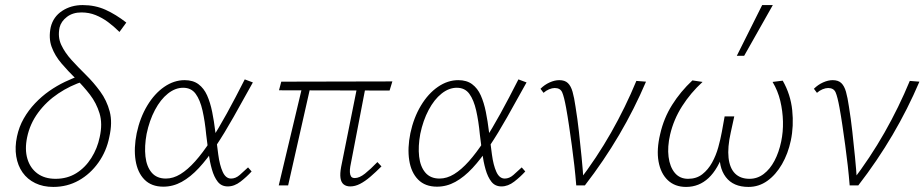

<svg xmlns="http://www.w3.org/2000/svg" viewBox="-20 -731 3645 757"><path d="M190 6Q150 6 119 -9Q88 -24 69 -51Q50 -78 44 -114.5Q38 -151 47 -193Q55 -231 73.5 -263.5Q92 -296 118 -323.5Q144 -351 174 -372Q204 -393 236.5 -408.5Q269 -424 299 -434L311 -411Q257 -394 210 -362.5Q163 -331 130.5 -287Q98 -243 87 -190Q77 -142 88 -105Q99 -68 127.5 -47Q156 -26 199 -26Q245 -26 280.5 -48Q316 -70 340 -108Q364 -146 373 -190Q385 -243 372.5 -284Q360 -325 334.5 -358Q309 -391 278.5 -421Q248 -451 222 -481.5Q196 -512 183.5 -546.5Q171 -581 180 -624Q190 -665 225 -688Q260 -711 306 -711Q355 -711 396 -692.5Q437 -674 478 -642L451 -605Q429 -627 406 -644Q383 -661 357 -671.5Q331 -682 301 -682Q267 -682 244 -664.5Q221 -647 215 -623Q207 -585 221.5 -554Q236 -523 262.5 -494Q289 -465 319 -435.5Q349 -406 375 -370.5Q401 -335 412.5 -291.5Q424 -248 411 -191Q400 -135 368 -90Q336 -45 290.5 -19.5Q245 6 190 6Z M624 5Q577 5 549.5 -23Q522 -51 514.5 -99Q507 -147 519 -206Q532 -267 560.5 -314.5Q589 -362 627.5 -388.5Q666 -415 708 -415Q741 -415 762.5 -399Q784 -383 796.5 -355Q809 -327 816.5 -290Q824 -253 829 -211Q835 -164 840.5 -122Q846 -80 858 -53.5Q870 -27 891 -27Q909 -27 925 -41Q941 -55 958 -71L972 -55Q953 -34 928.5 -15Q904 4 878 4Q853 4 838.5 -14.5Q824 -33 815.5 -63Q807 -93 802 -129Q797 -165 793 -200Q788 -253 778.5 -295Q769 -337 751.5 -361Q734 -385 702 -385Q671 -385 642 -362Q613 -339 591 -297.5Q569 -256 558 -203Q549 -154 553.5 -114Q558 -74 578 -50.5Q598 -27 634 -27Q663 -27 691.5 -44.5Q720 -62 749.5 -95Q779 -128 810 -175.5Q841 -223 874.5 -284Q908 -345 945 -418L977 -406Q936 -332 900.5 -269Q865 -206 831 -155Q797 -104 764 -68.5Q731 -33 696.5 -14Q662 5 624 5Z M1361 4Q1345 4 1335 -4Q1325 -12 1322.5 -29Q1320 -46 1325 -73L1392 -407H1425L1361 -74Q1359 -62 1359.5 -52Q1360 -42 1364 -35.5Q1368 -29 1379 -29Q1397 -29 1419 -46.5Q1441 -64 1468 -92L1484 -75Q1461 -52 1440 -34Q1419 -16 1399.5 -6Q1380 4 1361 4ZM1079 0 1176 -407H1208L1116 0ZM1516 -374 1080 -375 1089 -409 1527 -410Z M1703 5Q1656 5 1628.5 -23Q1601 -51 1593.5 -99Q1586 -147 1598 -206Q1611 -267 1639.5 -314.5Q1668 -362 1706.5 -388.5Q1745 -415 1787 -415Q1820 -415 1841.5 -399Q1863 -383 1875.5 -355Q1888 -327 1895.5 -290Q1903 -253 1908 -211Q1914 -164 1919.5 -122Q1925 -80 1937 -53.5Q1949 -27 1970 -27Q1988 -27 2004 -41Q2020 -55 2037 -71L2051 -55Q2032 -34 2007.5 -15Q1983 4 1957 4Q1932 4 1917.5 -14.5Q1903 -33 1894.5 -63Q1886 -93 1881 -129Q1876 -165 1872 -200Q1867 -253 1857.5 -295Q1848 -337 1830.5 -361Q1813 -385 1781 -385Q1750 -385 1721 -362Q1692 -339 1670 -297.5Q1648 -256 1637 -203Q1628 -154 1632.5 -114Q1637 -74 1657 -50.5Q1677 -27 1713 -27Q1742 -27 1770.5 -44.5Q1799 -62 1828.5 -95Q1858 -128 1889 -175.5Q1920 -223 1953.5 -284Q1987 -345 2024 -418L2056 -406Q2015 -332 1979.5 -269Q1944 -206 1910 -155Q1876 -104 1843 -68.5Q1810 -33 1775.5 -14Q1741 5 1703 5Z M2252 0Q2249 -38 2244.5 -78Q2240 -118 2234.5 -158Q2229 -198 2223.5 -235.5Q2218 -273 2212 -306Q2204 -350 2196.5 -367Q2189 -384 2167 -384Q2157 -384 2145 -379Q2133 -374 2123 -365L2111 -381Q2127 -397 2147 -406Q2167 -415 2185 -415Q2207 -415 2219 -403.5Q2231 -392 2237.5 -369Q2244 -346 2249 -311Q2257 -262 2262.5 -212Q2268 -162 2273 -112Q2278 -62 2281 -13L2261 -15Q2333 -109 2389.5 -208.5Q2446 -308 2489 -412L2527 -409Q2481 -301 2421 -199Q2361 -97 2286 0Z M2685 6Q2641 6 2613 -20.5Q2585 -47 2576.5 -94Q2568 -141 2583 -203Q2597 -265 2630 -317.5Q2663 -370 2710 -414L2750 -408Q2703 -365 2669.5 -312.5Q2636 -260 2622 -200Q2611 -152 2616 -112.5Q2621 -73 2640.5 -49.5Q2660 -26 2693 -26Q2726 -26 2749 -44Q2772 -62 2787.5 -90Q2803 -118 2812 -150.5Q2821 -183 2826 -211L2837 -272H2875L2861 -208Q2848 -150 2852.5 -109Q2857 -68 2878 -47Q2899 -26 2935 -26Q2966 -26 2991 -45Q3016 -64 3033.5 -97Q3051 -130 3060 -173Q3068 -211 3067 -252Q3066 -293 3056.5 -333Q3047 -373 3026 -408L3066 -413Q3097 -359 3103.5 -296.5Q3110 -234 3098 -177Q3087 -125 3063 -83.5Q3039 -42 3005.5 -18Q2972 6 2931 6Q2871 6 2841.5 -33Q2812 -72 2818 -138L2835 -135Q2811 -64 2773.5 -29Q2736 6 2685 6ZM2885 -511 2985 -711H3027L2914 -511Z M3330 0Q3327 -38 3322.5 -78Q3318 -118 3312.5 -158Q3307 -198 3301.5 -235.5Q3296 -273 3290 -306Q3282 -350 3274.5 -367Q3267 -384 3245 -384Q3235 -384 3223 -379Q3211 -374 3201 -365L3189 -381Q3205 -397 3225 -406Q3245 -415 3263 -415Q3285 -415 3297 -403.5Q3309 -392 3315.5 -369Q3322 -346 3327 -311Q3335 -262 3340.5 -212Q3346 -162 3351 -112Q3356 -62 3359 -13L3339 -15Q3411 -109 3467.5 -208.5Q3524 -308 3567 -412L3605 -409Q3559 -301 3499 -199Q3439 -97 3364 0Z"/></svg>

Font: Ysabeau Office ExtraLight
Style: Italic
Weight: 250
Italic angle: -12°
Designer: Christian Thalmann (Catharsis Fonts)
Version: Version 2.001;gftools[0.9.30]; featfreeze: tnum,lnum,ss02